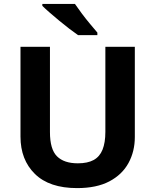

<svg xmlns="http://www.w3.org/2000/svg" viewBox="-20 -954 796 984"><path d="M671 -252Q671 -178 638.5 -118.5Q606 -59 540.5 -24.5Q475 10 375 10Q233 10 159 -62.5Q85 -135 85 -254V-714H236V-277Q236 -189 272 -153Q308 -117 379 -117Q429 -117 460 -134Q491 -151 505.5 -187Q520 -223 520 -278V-714H671ZM364 -934Q379 -912 399.5 -884.5Q420 -857 441.5 -831.5Q463 -806 479 -787V-774H380Q361 -787 335.5 -806.5Q310 -826 283.5 -848Q257 -870 234 -890Q211 -910 197 -924V-934Z"/></svg>

Font: Noto Sans Gurmukhi
Style: Regular
Weight: 400
Designer: Jelle Bosma - Monotype Design Team
Foundry: Monotype Imaging Inc.
Version: Version 2.003